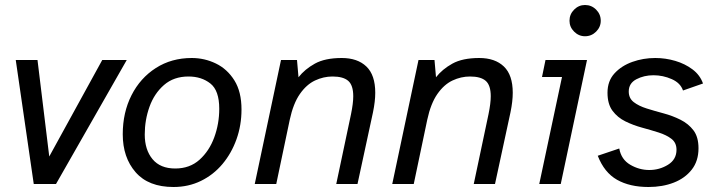

<svg xmlns="http://www.w3.org/2000/svg" viewBox="-20 -736 2880 768"><path d="M115 0 43 -496H130L177 -110L389 -496H487L204 0Z M674 12Q574 12 522.5 -47Q471 -106 471 -199Q471 -286 506 -355Q541 -424 603.5 -464Q666 -504 747 -504Q798 -504 843.5 -482Q889 -460 917.5 -414.5Q946 -369 946 -298Q946 -235 926 -179Q906 -123 870 -80Q834 -37 784 -12.5Q734 12 674 12ZM681 -62Q739 -62 778 -97Q817 -132 837 -186.5Q857 -241 857 -301Q857 -374 821.5 -402Q786 -430 734 -430Q675 -430 636 -396Q597 -362 578 -309Q559 -256 559 -198Q559 -137 590 -99.5Q621 -62 681 -62Z M999 0 1104 -496H1168L1174 -427Q1199 -459 1239.5 -481.5Q1280 -504 1347 -504Q1410 -504 1445.5 -470Q1481 -436 1481 -365Q1481 -331 1472 -287L1410 0H1325L1384 -279Q1393 -323 1393 -351Q1393 -395 1373 -412.5Q1353 -430 1310 -430Q1274 -430 1240 -414Q1206 -398 1179.5 -360Q1153 -322 1139 -257L1085 0Z M1549 0 1654 -496H1718L1724 -427Q1749 -459 1789.5 -481.5Q1830 -504 1897 -504Q1960 -504 1995.5 -470Q2031 -436 2031 -365Q2031 -331 2022 -287L1960 0H1875L1934 -279Q1943 -323 1943 -351Q1943 -395 1923 -412.5Q1903 -430 1860 -430Q1824 -430 1790 -414Q1756 -398 1729.5 -360Q1703 -322 1689 -257L1635 0Z M2320 -591Q2295 -591 2276.5 -609.5Q2258 -628 2258 -653Q2258 -679 2276.5 -697.5Q2295 -716 2320 -716Q2346 -716 2364.5 -697.5Q2383 -679 2383 -653Q2383 -628 2364.5 -609.5Q2346 -591 2320 -591ZM2137 0 2228 -428H2148L2162 -496H2328L2223 0Z M2574 12Q2499 12 2448 -17Q2397 -46 2371 -113L2457 -142Q2465 -98 2501 -77Q2537 -56 2577 -56Q2618 -56 2652 -77Q2686 -98 2686 -137Q2686 -165 2666 -180.5Q2646 -196 2614.5 -206Q2583 -216 2548 -225.5Q2513 -235 2481.5 -250.5Q2450 -266 2430 -293Q2410 -320 2410 -365Q2410 -412 2438 -442.5Q2466 -473 2509.5 -488.5Q2553 -504 2601 -504Q2642 -504 2681 -492.5Q2720 -481 2750 -458.5Q2780 -436 2792 -402L2712 -374Q2702 -404 2667 -419.5Q2632 -435 2594 -435Q2556 -435 2525.5 -419Q2495 -403 2495 -370Q2495 -343 2515 -327.5Q2535 -312 2567 -302Q2599 -292 2634.5 -282.5Q2670 -273 2702 -257Q2734 -241 2754 -214.5Q2774 -188 2774 -143Q2774 -92 2747 -57.5Q2720 -23 2675 -5.5Q2630 12 2574 12Z"/></svg>

Font: Atkinson Hyperlegible
Style: Italic
Weight: 400
Italic angle: -12°
Designer: Elliott Scott, Megan Eiswerth, Linus Boman, Theodore Petrosky
Foundry: Braille Institute
Version: Version 1.006; ttfautohint (v1.8.3)